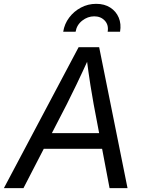

<svg xmlns="http://www.w3.org/2000/svg" viewBox="-43 -971 745 991"><path d="M-22.9 0 362.8 -727.5H468.8L615.2 0H522.5L440.4 -433.1Q433.6 -469.7 423.8 -530.8Q414.1 -591.8 402.3 -684.1H421.4Q380.9 -595.2 351.8 -534.7Q322.8 -474.1 301.8 -433.1L78.1 0ZM145 -203.1 158.2 -283.7H527.8L514.6 -203.1ZM453.6 -951.2Q496.1 -951.2 526.1 -931.9Q556.2 -912.6 569.8 -880.1Q583.5 -847.7 576.7 -807.1H512.7Q518.6 -842.3 497.8 -864.5Q477.1 -886.7 443.4 -886.7Q409.7 -886.7 381.3 -864.5Q353 -842.3 347.2 -807.1H283.2Q289.6 -847.7 314 -880.1Q338.4 -912.6 374.8 -931.9Q411.1 -951.2 453.6 -951.2Z"/></svg>

Font: Inter 18pt
Style: Italic
Weight: 400
Italic angle: -9.3988°
Designer: Rasmus Andersson
Foundry: rsms
Version: Version 4.001;git-66647c0bb